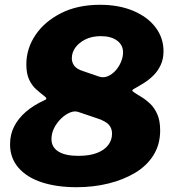

<svg xmlns="http://www.w3.org/2000/svg" viewBox="-20 -772 728 802"><path d="M398 -752Q476 -752 536 -727Q596 -702 629.5 -658Q663 -614 663 -558Q663 -526 651.5 -501Q640 -476 621.5 -457.5Q603 -439 581.5 -425.5Q560 -412 540 -401Q533 -397 532.5 -394.5Q532 -392 539 -387Q552 -378 570.5 -367Q589 -356 607 -339Q625 -322 637 -295Q649 -268 649 -227Q649 -169 621.5 -124.5Q594 -80 545 -50.5Q496 -21 433 -5.5Q370 10 300 10Q217 10 154.5 -10.5Q92 -31 57 -71.5Q22 -112 22 -169Q22 -210 39 -243.5Q56 -277 87.5 -304.5Q119 -332 165 -353Q173 -356 173.5 -360Q174 -364 166 -370Q149 -383 131 -399Q113 -415 101.5 -440Q90 -465 90 -503Q90 -569 128 -625.5Q166 -682 235 -717Q304 -752 398 -752ZM401 -621Q364 -621 337 -607.5Q310 -594 295 -573.5Q280 -553 280 -528Q280 -511 290.5 -497Q301 -483 327 -475L394 -452Q412 -446 430 -453.5Q448 -461 462.5 -477Q477 -493 485.5 -513.5Q494 -534 494 -553Q494 -584 469 -602.5Q444 -621 401 -621ZM307 -121Q354 -121 385 -133Q416 -145 432 -166Q448 -187 448 -214Q448 -235 435.5 -250Q423 -265 388 -277L308 -304Q292 -310 272.5 -302Q253 -294 235 -276.5Q217 -259 206 -237Q195 -215 195 -191Q195 -157 224 -139Q253 -121 307 -121Z"/></svg>

Font: Libre Franklin ExtraBold
Style: Italic
Weight: 800
Italic angle: -8°
Designer: Pablo Impallari, Rodrigo Fuenzalida, Nhung Nguyen
Foundry: Impallari Type
Version: Version 3.000